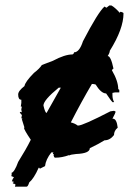

<svg xmlns="http://www.w3.org/2000/svg" viewBox="-20 -595 505 712"><path d="M385.3 -574.7H393.1Q405.8 -567.9 424.3 -547.4Q424.8 -551.3 428.2 -551.3Q438 -548.8 438 -545.4Q438 -487.8 387.2 -406.7Q387.2 -399.4 379.4 -387.2Q391.1 -387.2 400.9 -340.3Q397.9 -340.3 395 -334.5Q418.5 -293.9 418.5 -264.2Q422.4 -263.7 422.4 -260.3V-252.4H406.7L397 -250.5V-242.7Q397 -227.1 402.8 -217.3L398.9 -215.3Q393.6 -217.8 373.5 -248.5Q355 -248.5 334.5 -281.7Q328.1 -283.7 320.8 -283.7Q280.8 -215.8 242.7 -141.1Q258.3 -137.2 268.1 -129.4H270Q287.1 -129.4 389.2 -182.1L402.8 -184.1Q408.7 -182.1 408.7 -180.2Q408.7 -177.2 397 -154.8H398.9Q412.6 -154.8 416.5 -121.6Q402.8 -110.4 402.8 -94.2Q387.7 -74.7 367.7 -74.7Q343.8 -60.1 313 -45.4Q313 -25.9 262.2 -23.9Q240.7 -22 236.8 -18.1V-20Q210 -10.3 186 -10.3H184.1Q180.2 -10.3 178.2 -22Q180.2 -22 180.2 -23.9H176.3V-25.9L178.2 -29.8H170.4Q149.9 -3.9 147 21L127.4 30.8Q127.4 26.9 123.5 26.9Q105.5 67.4 88.4 81.5Q83.5 97.2 78.6 97.2H35.6V95.2Q37.6 91.3 37.6 89.4Q32.7 85.4 27.8 85.4V81.5H31.7Q31.7 77.6 23.9 77.6Q26.4 68.4 31.7 62L22 58.1L23.9 48.3Q22 48.3 22 46.4Q33.7 43.5 47.4 5.4Q77.1 -42 94.2 -76.7Q68.8 -114.3 68.8 -121.6H70.8Q61 -151.4 61 -152.8Q63 -152.8 63 -154.8L59.1 -156.7L61 -166.5V-168.5Q53.2 -177.2 53.2 -178.2L57.1 -180.2L61 -178.2L59.1 -188V-189.9L61 -199.7H57.1L59.1 -213.4V-225.1Q47.4 -225.1 47.4 -244.6Q47.4 -257.8 70.8 -275.9Q73.2 -291.5 106 -324.7Q126.5 -340.3 135.3 -354L176.3 -369.6Q220.2 -393.1 248.5 -393.1Q254.4 -395.5 254.4 -400.9Q274.4 -400.9 287.6 -441.9Q344.2 -550.8 367.7 -570.8L373.5 -566.9H375.5ZM141.1 -203.6Q147.5 -176.3 152.8 -176.3L205.6 -270H197.8Q141.1 -223.6 141.1 -203.6Z"/></svg>

Font: Mister Brush
Style: Regular
Weight: 400
Designer: GGBotNet
Foundry: GGBotNet
Version: 1.00